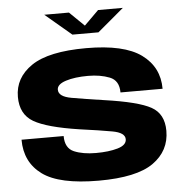

<svg xmlns="http://www.w3.org/2000/svg" viewBox="-58 -927 948 988"><g transform="rotate(-5 416.0 -433.5)"><path d="M342.5 -756.5 207 -871H334.5L410.5 -797L485 -871H613L477 -756.5ZM412.5 4Q209.5 4 122 -60Q34.5 -124 34.5 -240.5H252Q252 -177.5 297.8 -158.2Q343.5 -139 410.5 -139Q477 -139 523 -152.5Q569 -166 569 -196.5Q569 -230.5 504 -242.2Q439 -254 336 -268Q169.5 -293 102.2 -332.2Q35 -371.5 35 -461.5Q35 -560.5 123.8 -620.8Q212.5 -681 407 -681Q602 -681 691.2 -615.8Q780.5 -550.5 780.5 -438.5H563Q563 -500.5 515 -519.2Q467 -538 404 -538Q335 -538 289 -523.2Q243 -508.5 243 -480.5Q243 -444.5 309.8 -432.8Q376.5 -421 475.5 -406.5Q651 -381.5 716 -345.2Q781 -309 781 -221.5Q781 -118 694.8 -57Q608.5 4 412.5 4Z"/></g></svg>

Font: Anybody ExtraExpanded ExtraBold
Style: Regular
Weight: 800
Width: 8
Designer: Tyler Finck
Foundry: Etcetera Type Company
Version: Version 1.010; ttfautohint (v1.8.3) -l 8 -r 50 -G 200 -x 14 